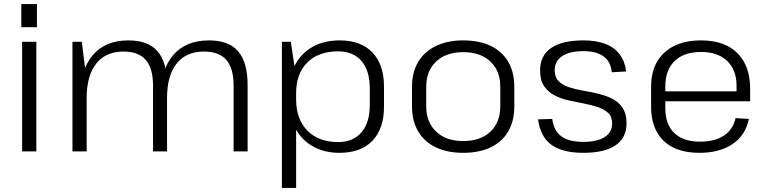

<svg xmlns="http://www.w3.org/2000/svg" viewBox="-20 -746 3785 946"><path d="M159 -540V0H89V-540ZM162 -726V-612H85V-726Z M1131 -324Q1131 -410 1095 -451Q1059 -492 985 -492Q897 -492 850 -432.5Q803 -373 803 -263L770 -199V-260Q770 -399 832 -473Q894 -547 1010 -547Q1107 -547 1153.5 -493Q1200 -439 1200 -327V0H1131ZM337 -540H383L407 -349V0H337ZM734 -324Q734 -410 698 -451Q662 -492 588 -492Q501 -492 454 -432.5Q407 -373 407 -263L374 -199V-260Q374 -399 436 -473Q498 -547 612 -547Q710 -547 756.5 -493Q803 -439 803 -327V0H734Z M1653 7Q1579 7 1523 -24Q1467 -55 1436 -112.5Q1405 -170 1405 -248V-297Q1405 -375 1436 -430.5Q1467 -486 1522.5 -516.5Q1578 -547 1654 -547Q1758 -547 1815 -487.5Q1872 -428 1872 -319V-221Q1872 -112 1815 -52.5Q1758 7 1653 7ZM1369 -540H1413L1439 -364V180H1369ZM1646 -46Q1720 -46 1761 -94Q1802 -142 1802 -228V-310Q1802 -398 1761 -445.5Q1720 -493 1646 -493Q1549 -493 1494 -438Q1439 -383 1439 -287V-256Q1439 -159 1494.5 -102.5Q1550 -46 1646 -46Z M2262 7Q2184 7 2127.5 -20Q2071 -47 2040.5 -98.5Q2010 -150 2010 -221V-319Q2010 -390 2040.5 -441Q2071 -492 2128 -519.5Q2185 -547 2262 -547Q2341 -547 2397.5 -520Q2454 -493 2484 -441.5Q2514 -390 2514 -319V-221Q2514 -150 2484 -98.5Q2454 -47 2397.5 -20Q2341 7 2262 7ZM2262 -51Q2347 -51 2396 -97Q2445 -143 2445 -222V-318Q2445 -397 2396 -443Q2347 -489 2262 -489Q2178 -489 2129 -443Q2080 -397 2080 -318V-222Q2080 -144 2129 -97.5Q2178 -51 2262 -51Z M2854 7Q2751 7 2696.5 -33Q2642 -73 2631 -158L2701 -160Q2708 -103 2745 -75Q2782 -47 2854 -47Q2922 -47 2959 -70.5Q2996 -94 2996 -137Q2996 -171 2976.5 -189.5Q2957 -208 2925.5 -218.5Q2894 -229 2856.5 -236Q2819 -243 2781 -251.5Q2743 -260 2711.5 -276.5Q2680 -293 2660.5 -322Q2641 -351 2641 -399Q2641 -472 2695.5 -509.5Q2750 -547 2854 -547Q2917 -547 2962 -530Q3007 -513 3033 -478.5Q3059 -444 3065 -394L2994 -390Q2990 -441 2954.5 -467.5Q2919 -494 2855 -494Q2786 -494 2749.5 -469.5Q2713 -445 2713 -400Q2713 -366 2732 -346.5Q2751 -327 2783 -316.5Q2815 -306 2852.5 -299.5Q2890 -293 2928 -284Q2966 -275 2997.5 -259Q3029 -243 3048 -214Q3067 -185 3067 -138Q3067 -67 3013 -30Q2959 7 2854 7Z M3427 7Q3351 7 3297.5 -19Q3244 -45 3216 -96.5Q3188 -148 3188 -221V-319Q3188 -391 3217.5 -442Q3247 -493 3302.5 -520Q3358 -547 3434 -547Q3550 -547 3613 -484.5Q3676 -422 3676 -308V-247H3244V-296H3621L3609 -276V-324Q3609 -402 3562.5 -446Q3516 -490 3435 -490Q3350 -490 3304 -445.5Q3258 -401 3258 -320V-214Q3258 -133 3302.5 -90.5Q3347 -48 3429 -48Q3502 -48 3547 -78Q3592 -108 3604 -164L3670 -160Q3653 -79 3589 -36Q3525 7 3427 7Z"/></svg>

Font: Pathway Extreme 28pt Light
Style: Regular
Weight: 300
Designer: Eduardo Rodriguez Tunni
Foundry: Eduardo Rodriguez Tunni
Version: Version 1.001;gftools[0.9.26]